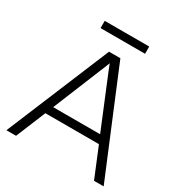

<svg xmlns="http://www.w3.org/2000/svg" viewBox="-199 -1026 1112 1173"><g transform="rotate(30 357.0 -439.5)"><path d="M14 0 317 -729H397L700 0H632L546 -209H168L82 0ZM323 -588 191 -265H522L389 -588Q381 -608 372.5 -628Q364 -648 356 -670Q348 -648 339.5 -628Q331 -608 323 -588ZM200 -828V-879H514V-828Z"/></g></svg>

Font: BDO Grotesk Light
Style: Regular
Weight: 300
Designer: Deni Anggara
Foundry: Lokal Container
Version: Version 2.000